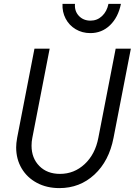

<svg xmlns="http://www.w3.org/2000/svg" viewBox="-20 -950 692 986"><path d="M63 -193Q63 -214 68 -242L157 -700H235L146 -242Q142 -223 142 -202Q142 -138 182 -97.5Q222 -57 288 -57Q361 -57 415 -107.5Q469 -158 485 -242L574 -700H652L563 -242Q540 -123 465 -53.5Q390 16 285 16Q220 16 169.5 -11Q119 -38 91 -85.5Q63 -133 63 -193ZM445 -844Q479 -844 504 -867.5Q529 -891 537 -930H601Q587 -861 545 -820.5Q503 -780 444 -780Q402 -780 368.5 -800Q335 -820 317 -854.5Q299 -889 301 -930H365Q362 -893 385 -868.5Q408 -844 445 -844Z"/></svg>

Font: MedMera Sans
Style: Italic
Weight: 400
Italic angle: -11°
Designer: Kasper Nordkvist
Foundry: UNCUT.wtf
Version: Version 1.300